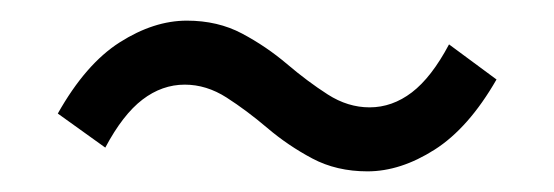

<svg xmlns="http://www.w3.org/2000/svg" viewBox="-20 -423 537 186"><path d="M336 -257Q306 -257 282.5 -269.5Q259 -282 239 -299Q219 -316 199.5 -328.5Q180 -341 159 -341Q137 -341 118 -326.5Q99 -312 82 -280L36 -313Q63 -361 96 -382Q129 -403 161 -403Q191 -403 214.5 -390.5Q238 -378 258 -361Q278 -344 297.5 -331.5Q317 -319 338 -319Q360 -319 379 -333.5Q398 -348 415 -380L461 -346Q434 -299 401 -278Q368 -257 336 -257Z"/></svg>

Font: Mada
Style: Regular
Weight: 400
Designer: Khaled Hosny
Version: Version 1.5